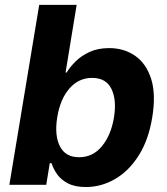

<svg xmlns="http://www.w3.org/2000/svg" viewBox="-20 -747 675 776"><path d="M17.8 0 138.5 -727.3H289.8L245 -453.8H249.3Q262.8 -476.2 285.7 -498.9Q308.6 -521.7 342.2 -537.1Q375.7 -552.6 421.2 -552.6Q481.2 -552.6 526.1 -521.5Q571 -490.4 590.9 -428.1Q610.8 -365.8 595.2 -272Q580.3 -180.8 540.3 -118.1Q500.4 -55.4 444.8 -23.3Q389.2 8.9 327.1 8.9Q283 8.9 255 -5.7Q226.9 -20.2 211.1 -42.4Q195.3 -64.6 188.6 -87.4H181.1L166.9 0ZM211.3 -272.7Q199.6 -199.9 222.1 -155.7Q244.7 -111.5 299.4 -111.5Q355.5 -111.5 392.2 -156.4Q429 -201.3 440.7 -272.7Q452.1 -343.8 430.2 -388Q408.4 -432.2 352.3 -432.2Q297.6 -432.2 260.3 -389Q223 -345.9 211.3 -272.7Z"/></svg>

Font: Inter UI
Style: Bold Italic
Weight: 700
Italic angle: 9.39999°
Designer: Rasmus Andersson
Foundry: rsms
Version: 3.2;8d6f07862